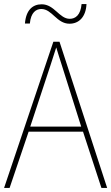

<svg xmlns="http://www.w3.org/2000/svg" viewBox="-20 -919 544 939"><path d="M102 -804H126C131 -859 157 -875 182 -875C235 -875 257 -803 320 -803C365 -803 400 -835 403 -899H379C374 -845 349 -827 321 -827C270 -827 246 -898 184 -898C139 -898 107 -869 102 -804ZM476 0H504L271 -715H241L0 0H27L120 -275H386ZM282 -601 377 -300H128L227 -600C236 -630 246 -657 255 -687C265 -653 274 -627 282 -601Z"/></svg>

Font: Noto Sans Malayalam SemiCondensed Thin
Style: Regular
Weight: 100
Width: 4
Designer: Jelle Bosma - Monotype Design Team
Foundry: Monotype Imaging Inc.
Version: Version 2.104